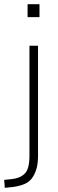

<svg xmlns="http://www.w3.org/2000/svg" viewBox="-61 -706 280 919"><path d="M71 -624V-686H128V-624ZM-38 193 -41 155 -3 151Q35 147 57.5 125Q80 103 80 40V-487H121V40Q121 76 113.5 102Q106 128 92 147Q78 166 54.5 175.5Q31 185 1 189Z"/></svg>

Font: Nunito Sans 10pt Condensed ExtraLight
Style: Regular
Weight: 250
Width: 3
Designer: Vernon Adams
Foundry: Vernon Adams
Version: Version 3.101;gftools[0.9.27]